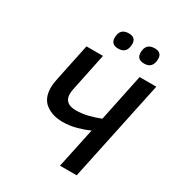

<svg xmlns="http://www.w3.org/2000/svg" viewBox="-211 -1045 1084 1176"><g transform="rotate(30 331.0 -456.5)"><path d="M393 0H511L662 -714H544L474 -379Q436 -364 393.5 -353Q351 -342 307 -342Q225 -342 225 -412Q225 -430 233 -465L285 -714H168L114 -456Q105 -417 105 -387Q105 -311 152.5 -275.5Q200 -240 271 -240Q323 -240 370.5 -253.5Q418 -267 453 -283ZM526 -799Q587 -799 587 -867Q587 -913 537 -913Q474 -913 474 -847Q474 -799 526 -799ZM343 -799Q404 -799 404 -867Q404 -913 354 -913Q291 -913 291 -847Q291 -799 343 -799Z"/></g></svg>

Font: Noto Sans UI Medium
Style: Italic
Weight: 500
Italic angle: -12°
Designer: Monotype Design Team
Foundry: Monotype Imaging Inc.
Version: Version 1.901